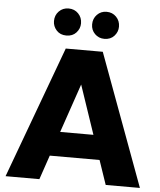

<svg xmlns="http://www.w3.org/2000/svg" viewBox="-60 -967 850 1018"><g transform="rotate(5 365.0 -457.5)"><path d="M8 0ZM8 0ZM723 0H541L497 -129H232L188 0H8L267 -702H464ZM453 -259 365 -519 276 -259ZM264 -771Q231 -771 211.5 -792.5Q192 -814 192 -842Q192 -873 212.5 -894Q233 -915 264 -915Q295 -915 315.5 -894Q336 -873 336 -842Q336 -814 316.5 -792.5Q297 -771 264 -771ZM466 -771Q436 -771 415.5 -791.5Q395 -812 395 -842Q395 -873 415.5 -894Q436 -915 466 -915Q497 -915 517.5 -894Q538 -873 538 -842Q538 -814 518.5 -792.5Q499 -771 466 -771Z"/></g></svg>

Font: Ulagadi Sans
Style: Bold
Weight: 700
Designer: Ninad Kale (Devanagari), Jonny Pinhorn (Latin)
Foundry: Indian Type Foundry
Version: Version 3.01;March 29, 2020;FontCreator 12.0.0.2522 64-bit; 